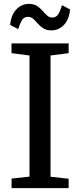

<svg xmlns="http://www.w3.org/2000/svg" viewBox="-20 -966 412 986"><path d="M131.5 -59V-681L39 -693V-743H332.5V-693L239.5 -681V-58.5L332.5 -48V0H39.5V-49ZM244 -810Q219 -810 202.5 -820.5Q186 -831 174.2 -844.8Q162.5 -858.5 150.8 -869Q139 -879.5 123 -879.5Q102.5 -879.5 91.8 -860.8Q81 -842 73.5 -816.5L32 -838.5Q37 -889.5 64 -917.8Q91 -946 128 -946Q153.5 -946 169.8 -935.5Q186 -925 198 -911Q210 -897 221.8 -886.5Q233.5 -876 249 -876Q269.5 -876 280.5 -895Q291.5 -914 298 -939.5L340 -917.5Q335 -866 308.2 -838Q281.5 -810 244 -810Z"/></svg>

Font: Merriweather 20pt
Style: Regular
Weight: 400
Version: Version 2.100